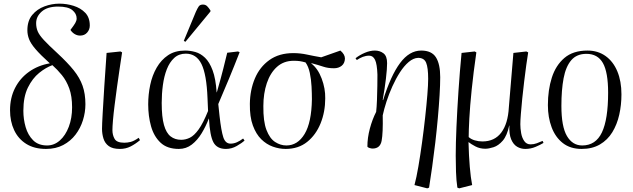

<svg xmlns="http://www.w3.org/2000/svg" viewBox="-20 -802 3471 1052"><path d="M232 14Q168 14 124 -13.5Q80 -41 57.5 -89Q35 -137 35 -198Q35 -266 62.5 -320Q90 -374 139.5 -409Q189 -444 253 -455Q201 -502 174.5 -533Q148 -564 139 -588Q130 -612 130 -636Q130 -688 156.5 -720Q183 -752 223.5 -767Q264 -782 305 -782Q345 -782 383.5 -770Q422 -758 447 -732Q472 -706 472 -662Q472 -640 457.5 -623.5Q443 -607 419 -607Q403 -607 389 -615.5Q375 -624 366 -638Q385 -663 392.5 -676Q400 -689 400 -701Q400 -727 376.5 -746.5Q353 -766 298 -766Q240 -766 209 -739Q178 -712 178 -675Q178 -651 186.5 -630.5Q195 -610 220.5 -582.5Q246 -555 295 -510Q350 -459 383.5 -417.5Q417 -376 432.5 -332Q448 -288 448 -231Q448 -187 434.5 -143.5Q421 -100 394 -64.5Q367 -29 326.5 -7.5Q286 14 232 14ZM238 -5Q277 -5 308 -32.5Q339 -60 357 -107.5Q375 -155 375 -214Q375 -275 359.5 -317.5Q344 -360 319 -390.5Q294 -421 267 -445Q231 -432 194.5 -402.5Q158 -373 133 -322.5Q108 -272 108 -195Q108 -149 120.5 -105.5Q133 -62 161.5 -33.5Q190 -5 238 -5Z M637 14Q597 14 576 -1.5Q555 -17 547 -42.5Q539 -68 539 -96Q539 -118 542.5 -180Q546 -242 551.5 -329Q557 -416 564 -512L640 -520L649 -515Q643 -475 635.5 -425.5Q628 -376 621 -324.5Q614 -273 608 -226Q602 -179 599 -143Q596 -107 596 -89Q596 -62 608 -41Q620 -20 661 -20Q678 -20 696 -24.5Q714 -29 740 -47L747 -34Q722 -13 695.5 0.5Q669 14 637 14Z M960 14Q896 14 859.5 -20.5Q823 -55 807.5 -110.5Q792 -166 792 -230Q792 -284 803 -336.5Q814 -389 838.5 -431.5Q863 -474 901 -499.5Q939 -525 994 -525Q1022 -525 1050.5 -517Q1079 -509 1103.5 -485.5Q1128 -462 1145 -416.5Q1162 -371 1167 -296H1168Q1191 -376 1203 -424Q1215 -472 1225 -513L1284 -520L1293 -516Q1263 -439 1235 -371.5Q1207 -304 1176 -232L1183 -166Q1192 -85 1203.5 -50Q1215 -15 1243 -15Q1261 -15 1278 -22.5Q1295 -30 1312 -43L1320 -32Q1305 -18 1277 -2Q1249 14 1218 14Q1169 14 1149.5 -22Q1130 -58 1125 -152H1124Q1108 -110 1085 -72Q1062 -34 1031 -10Q1000 14 960 14ZM973 -36Q997 -36 1020.5 -47.5Q1044 -59 1068.5 -93Q1093 -127 1120 -194L1117 -264Q1112 -394 1084 -451Q1056 -508 998 -508Q960 -508 934.5 -484.5Q909 -461 894 -422.5Q879 -384 872.5 -336Q866 -288 866 -238Q866 -161 878.5 -117Q891 -73 915 -54.5Q939 -36 973 -36ZM996 -573 987 -578 1053 -737Q1062 -757 1069 -767Q1076 -777 1092 -777Q1106 -777 1115 -768Q1124 -759 1133 -745V-739Z M1545 14Q1510 14 1475 1.5Q1440 -11 1411.5 -39Q1383 -67 1365.5 -114.5Q1348 -162 1349 -233Q1350 -309 1376.5 -372Q1403 -435 1456 -473Q1509 -511 1587 -511Q1625 -511 1662 -503Q1699 -495 1740 -488L1845 -525Q1870 -504 1870 -481Q1869 -455 1852 -441.5Q1835 -428 1810 -428Q1777 -428 1752 -436.5Q1727 -445 1686 -456V-454Q1722 -426 1742.5 -371.5Q1763 -317 1762 -263Q1762 -189 1736.5 -126Q1711 -63 1663 -24.5Q1615 14 1545 14ZM1549 -5Q1611 -5 1649 -68Q1687 -131 1689 -258Q1689 -289 1687 -328Q1685 -367 1677.5 -402.5Q1670 -438 1654 -460Q1636 -465 1622.5 -467Q1609 -469 1589 -469Q1535 -469 1498 -436Q1461 -403 1442 -346.5Q1423 -290 1423 -221Q1422 -137 1440 -90Q1458 -43 1487.5 -24Q1517 -5 1549 -5Z M2321 230 2251 212Q2262 171 2272.5 109.5Q2283 48 2292.5 -21.5Q2302 -91 2309.5 -159Q2317 -227 2321.5 -282.5Q2326 -338 2326 -370Q2326 -431 2315 -458Q2304 -485 2271 -485Q2245 -484 2219.5 -462.5Q2194 -441 2171.5 -406Q2149 -371 2130 -329Q2111 -287 2097.5 -245Q2084 -203 2077 -170Q2079 -73 2071 -30.5Q2063 12 2021 12Q2015 12 2005 9Q1995 6 1993 1Q1993 -47 2006.5 -97.5Q2020 -148 2041 -189Q2044 -215 2045.5 -254Q2047 -293 2047.5 -331Q2048 -369 2048 -393Q2046 -451 2035 -474Q2024 -497 2003 -497Q1985 -497 1968 -490.5Q1951 -484 1935 -473L1928 -483Q1951 -501 1979.5 -513Q2008 -525 2034 -525Q2061 -525 2081 -510Q2101 -495 2101 -456Q2101 -425 2094.5 -370.5Q2088 -316 2077 -255L2079 -253Q2121 -388 2172 -456.5Q2223 -525 2288 -525Q2345 -525 2368.5 -488Q2392 -451 2392 -379Q2392 -338 2388.5 -280Q2385 -222 2379 -155.5Q2373 -89 2365 -20.5Q2357 48 2348 111.5Q2339 175 2331 226Z M2496 230 2486 226Q2480 187 2478.5 139Q2477 91 2477 51Q2477 -15 2481 -106.5Q2485 -198 2492 -303Q2499 -408 2509 -512L2581 -520L2590 -515Q2574 -404 2564.5 -311.5Q2555 -219 2551.5 -152Q2548 -85 2548 -51Q2561 -39 2581.5 -33Q2602 -27 2623 -27Q2690 -27 2726.5 -75.5Q2763 -124 2768 -213L2793 -512L2864 -520L2874 -515Q2869 -487 2863.5 -445Q2858 -403 2852 -355.5Q2846 -308 2841.5 -262Q2837 -216 2834 -179Q2831 -142 2831 -121Q2831 -98 2835.5 -72.5Q2840 -47 2852.5 -29Q2865 -11 2887 -11Q2905 -11 2921 -17Q2937 -23 2953 -30L2958 -19Q2942 -9 2915 2.5Q2888 14 2858 14Q2834 14 2813.5 2Q2793 -10 2781 -38Q2769 -66 2771 -114H2770Q2758 -58 2734.5 -31Q2711 -4 2684.5 4.5Q2658 13 2639 13Q2609 13 2584.5 0Q2560 -13 2548 -23H2547Q2549 53 2554 112Q2559 171 2567 212Z M3167 14Q3105 14 3064 -18Q3023 -50 3002.5 -104.5Q2982 -159 2982 -226Q2982 -309 3003.5 -376.5Q3025 -444 3072.5 -484.5Q3120 -525 3199 -525Q3256 -525 3298 -495Q3340 -465 3362.5 -411Q3385 -357 3385 -285Q3385 -227 3373 -173.5Q3361 -120 3335 -77.5Q3309 -35 3267 -10.5Q3225 14 3167 14ZM3170 -5Q3244 -5 3278 -76.5Q3312 -148 3312 -294Q3312 -406 3283.5 -456.5Q3255 -507 3193 -507Q3140 -507 3110 -472Q3080 -437 3068 -373Q3056 -309 3056 -222Q3056 -108 3086.5 -56.5Q3117 -5 3170 -5Z"/></svg>

Font: Literata 72pt Light
Style: Italic
Weight: 300
Italic angle: -2°
Designer: Latin by Veronika Burian and Jose Scaglione. Greek by Irene Vlachou. Cyrillic by Vera Evstafieva
Foundry: TypeTogether
Version: Version 3.002